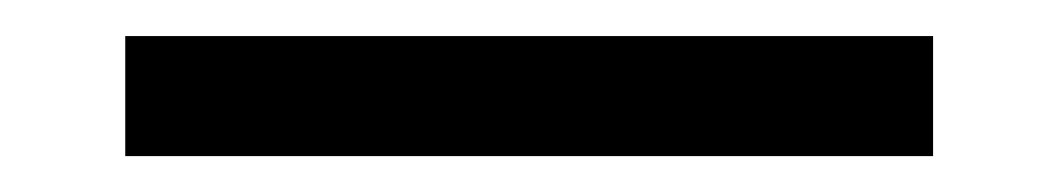

<svg xmlns="http://www.w3.org/2000/svg" viewBox="-20 80 590 107"><path d="M500 100.1V167H49.8V100.1Z"/></svg>

Font: Resagokr
Style: Bold
Weight: 600
Designer: gluk
Foundry: gluk
Version: Version 0.95